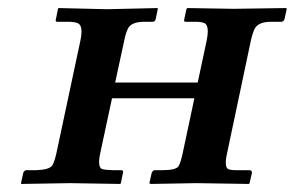

<svg xmlns="http://www.w3.org/2000/svg" viewBox="-20 -456 732 477"><path d="M179.7 -355Q187.5 -392.1 173.3 -398.4Q164.6 -401.9 148.4 -401.9H122.6Q118.7 -401.9 118.2 -404.8Q118.2 -406.2 118.7 -407.2L124 -434.1L125.5 -436L246.1 -433.1L371.6 -436L372.1 -434.1L366.7 -408.2Q365.2 -402.3 359.4 -401.9H339.4Q307.6 -401.9 298.8 -386.7Q293 -376.5 288.6 -355L266.1 -251H471.2L493.2 -354Q501 -391.6 488.3 -398.4Q479.5 -402.3 462.4 -401.9H441.4Q437.5 -401.9 437.5 -404.8Q437.5 -406.2 437.5 -407.2L443.4 -434.1L445.8 -436L560.1 -434.1L690.9 -436L692.4 -434.1L686.5 -407.2Q684.1 -402.8 679.7 -401.9H653.3Q622.1 -401.9 612.8 -384.8Q607.4 -374 603 -354L543.9 -74.2Q536.6 -41 547.4 -35.6Q554.7 -32.7 575.2 -33.2H601.1Q606 -31.7 606 -26.9L600.1 -1L598.6 1L468.3 -1L354 1L351.1 -1L356.9 -26.9Q359.4 -31.7 362.8 -33.2H383.8Q416 -33.2 423.3 -42.5Q428.7 -51.3 433.6 -74.2L462.9 -211.9H258.3L229 -75.2Q221.7 -41.5 233.4 -36.1Q240.7 -33.7 261.2 -33.2H281.2Q287.1 -33.2 285.6 -26.9L280.3 -1L278.8 1L154.3 -1L32.7 1L32.2 -1L38.1 -27.8Q40.5 -31.7 43.9 -33.2H69.8Q102.1 -34.2 109.9 -44.9Q115.2 -53.7 120.1 -75.2Z"/></svg>

Font: Linux Libertine Slanted O
Style: Bold Slanted
Weight: 700
Designer: Philipp H. Poll
Foundry: Philipp H. Poll
Version: Version 5.0.0